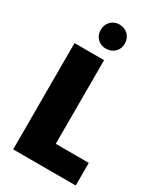

<svg xmlns="http://www.w3.org/2000/svg" viewBox="-226 -1015 943 1103"><g transform="rotate(30 245.5 -463.5)"><path d="M56 -705V0H471V-150H252V-705ZM227 -767C274 -767 308 -801 308 -846C308 -893 274 -927 227 -927C182 -927 148 -893 148 -846C148 -801 182 -767 227 -767Z"/></g></svg>

Font: SVN-Poppins ExtraBold
Style: Regular
Weight: 800
Designer: Ninad Kale (Devanagari), Jonny Pinhorn (Latin)
Foundry: Indian Type Foundry
Version: Version 3.002 2017; ttfautohint (v1.8.3)